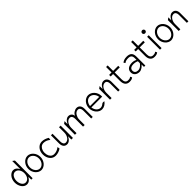

<svg xmlns="http://www.w3.org/2000/svg" viewBox="573 -2586 4540 4540"><g transform="rotate(-45 2842.5 -316.5)"><path d="M35 -226C35 -106 107 11 215 11C275 11 315 -26 344 -71L361 -95V0H408V-592L355 -631V-361L339 -385C311 -428 274 -462 215 -462C132 -462 35 -369 35 -226ZM93 -226C93 -312 138 -403 219 -403C304 -403 355 -313 355 -226C355 -123 304 -44 219 -44C142 -44 93 -132 93 -226Z M491 -226C491 -95 587 11 694 11C801 11 896 -95 896 -226C896 -357 801 -462 694 -462C587 -462 491 -357 491 -226ZM543 -226C543 -329 612 -411 694 -411C776 -411 844 -329 844 -226C844 -123 777 -40 694 -40C612 -40 543 -123 543 -226Z M975 -226C975 -191 980 -160 990 -131C1020 -48 1082 11 1175 11C1240 11 1307 -15 1355 -47L1345 -107L1334 -98C1291 -64 1235 -42 1175 -42C1155 -42 1134 -46 1116 -55C1066 -80 1032 -141 1032 -226C1032 -252 1035 -276 1043 -299C1063 -362 1109 -410 1179 -410C1239 -410 1292 -388 1334 -353L1345 -344L1355 -404C1309 -436 1240 -462 1175 -462C1146 -462 1121 -456 1097 -445C1032 -412 975 -339 975 -226Z M1432 -138C1432 -47 1477 11 1554 11C1617 11 1658 -32 1687 -83L1702 -110V0H1756V-412H1702V-235C1702 -176 1683 -129 1659 -96C1638 -67 1605 -41 1561 -41C1508 -41 1484 -88 1484 -146V-412H1432Z M1842 -20H1896V-197C1896 -256 1915 -303 1939 -336C1960 -365 1993 -391 2037 -391C2090 -391 2114 -344 2114 -286V-20H2168V-197C2168 -222 2171 -245 2177 -266C2184 -284 2201 -323 2211 -336C2232 -365 2265 -391 2309 -391C2362 -391 2386 -344 2386 -286V-20H2438V-294C2438 -385 2393 -443 2316 -443C2258 -443 2181 -396 2162 -336C2150 -403 2107 -443 2044 -443C1981 -443 1941 -400 1912 -349L1896 -322V-422L1842 -382Z M2520 -226C2520 -95 2616 11 2723 11C2789 11 2854 -28 2896 -89C2877 -94 2840 -99 2819 -81C2792 -56 2760 -40 2723 -40C2651 -40 2590 -103 2576 -189L2574 -202H2935V-227C2935 -357 2833 -462 2723 -462C2616 -462 2520 -357 2520 -226ZM2574 -247 2576 -260C2590 -347 2650 -411 2723 -411C2796 -411 2864 -347 2879 -260L2881 -247Z M3015 -20H3069V-197C3069 -256 3088 -303 3112 -336C3133 -365 3166 -391 3210 -391C3263 -391 3287 -344 3287 -286V-20H3339V-294C3339 -385 3294 -443 3217 -443C3154 -443 3114 -400 3085 -349L3069 -322V-422L3015 -382Z M3414 -397H3496V-158C3498 -47 3553 11 3643 11C3705 11 3728 -2 3758 -23L3735 -68C3713 -51 3697 -40 3643 -40C3579 -40 3549 -87 3549 -163V-397H3719V-449H3549V-632H3496V-449H3414Z M3817 -127C3817 -44 3882 11 3975 11C4051 11 4114 -62 4114 -62L4131 -82V0H4177V-302C4177 -412 4123 -462 4014 -462C3940 -462 3897 -443 3859 -413L3886 -374C3921 -403 3959 -411 4014 -411C4087 -411 4124 -379 4124 -301V-242L4110 -249C4110 -249 4060 -273 4005 -273C3898 -273 3817 -232 3817 -127ZM3874 -128C3874 -205 3941 -224 4005 -224C4070 -224 4117 -200 4124 -197V-131C4123 -129 4064 -38 3978 -38C3921 -38 3874 -65 3874 -128Z M4251 -397H4333V-158C4335 -47 4390 11 4480 11C4542 11 4565 -2 4595 -23L4572 -68C4550 -51 4534 -40 4480 -40C4416 -40 4386 -87 4386 -163V-397H4556V-449H4386V-632H4333V-449H4251Z M4661 -593C4661 -565 4684 -542 4713 -542C4742 -542 4765 -565 4765 -593C4765 -621 4742 -644 4713 -644C4684 -644 4661 -621 4661 -593ZM4687 -20H4740V-451H4687Z M4828 -226C4828 -95 4924 11 5031 11C5138 11 5233 -95 5233 -226C5233 -357 5138 -462 5031 -462C4924 -462 4828 -357 4828 -226ZM4880 -226C4880 -329 4949 -411 5031 -411C5113 -411 5181 -329 5181 -226C5181 -123 5114 -40 5031 -40C4949 -40 4880 -123 4880 -226Z M5313 -20H5367V-197C5367 -256 5386 -303 5410 -336C5431 -365 5464 -391 5508 -391C5561 -391 5585 -344 5585 -286V-20H5637V-294C5637 -385 5592 -443 5515 -443C5452 -443 5412 -400 5383 -349L5367 -322V-422L5313 -382Z"/></g></svg>

Font: Charger Sport
Style: ExLitNrw
Weight: 200
Designer: Jasper
Foundry: Cannot Into Space Fonts
Version: Version 1.1